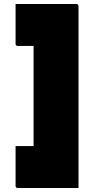

<svg xmlns="http://www.w3.org/2000/svg" viewBox="-20 -780 490 961"><path d="M58 -760H362Q373 -760 373 -749V161H69Q58 161 58 150V-49H148V-550H69Q58 -550 58 -561Z"/></svg>

Font: Recursive Sn Lnr St XBk
Style: Regular
Weight: 1000
Version: Version 1.079;hotconv 1.0.112;makeotfexe 2.5.65598; ttfautoh